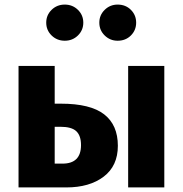

<svg xmlns="http://www.w3.org/2000/svg" viewBox="-20 -819 799 839"><path d="M495 -182Q495 -94 433 -47Q371 0 270 0H61V-531H219V-366H246Q375 -366 435 -319.5Q495 -273 495 -182ZM540 -531H698V0H540ZM334 -185Q334 -226 313.5 -245.5Q293 -265 244 -265H219V-104H253Q334 -104 334 -185ZM344 -720Q344 -687 320.5 -664Q297 -641 263 -641Q229 -641 205.5 -664Q182 -687 182 -720Q182 -753 205.5 -776Q229 -799 263 -799Q297 -799 320.5 -776Q344 -753 344 -720ZM575 -720Q575 -687 552 -664Q529 -641 494 -641Q461 -641 437.5 -664Q414 -687 414 -720Q414 -753 437.5 -776Q461 -799 494 -799Q529 -799 552 -776Q575 -753 575 -720Z"/></svg>

Font: Fira Sans BGR
Style: Bold
Weight: 700
Designer: bBox Type GmbH & Carrois Corporate GbR & Edenspiekermann AG
Foundry: bBox Type GmbH & Carrois Corporate GbR & Edenspiekermann AG
Version: Version 4.301